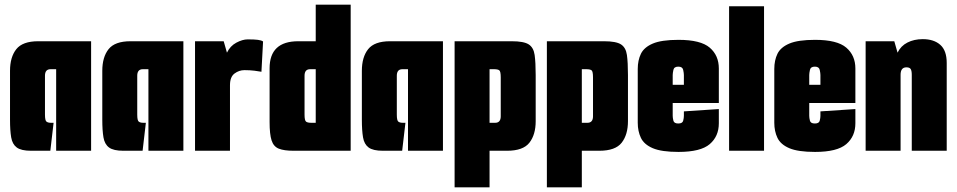

<svg xmlns="http://www.w3.org/2000/svg" viewBox="-20 -647 4105 824"><path d="M113 0Q71 0 52 -14Q33 -28 28 -57.5Q23 -87 23 -133V-343Q23 -402 50 -436Q77 -470 144 -470H371V0H221V-350H197Q173 -350 173 -322V-155Q173 -130 179.5 -125Q186 -120 199 -120H210L196 0Z M509 0Q467 0 448 -14Q429 -28 424 -57.5Q419 -87 419 -133V-343Q419 -402 446 -436Q473 -470 540 -470H767V0H617V-350H593Q569 -350 569 -322V-155Q569 -130 575.5 -125Q582 -120 595 -120H606L592 0Z M817 0V-470H940L954 -421Q968 -450 994.5 -464Q1021 -478 1043 -478Q1072 -478 1087 -476Q1102 -474 1109 -469L1102 -339Q1092 -341 1072.5 -343.5Q1053 -346 1029 -346Q1006 -346 986.5 -331.5Q967 -317 967 -281V0Z M1240 0Q1199 0 1176.5 -9Q1154 -18 1145.5 -44.5Q1137 -71 1137 -123V-354Q1137 -470 1260 -470H1335V-627H1485V0ZM1335 -120V-350H1311Q1287 -350 1287 -322V-155Q1287 -130 1293.5 -125Q1300 -120 1316 -120Z M1623 0Q1581 0 1562 -14Q1543 -28 1538 -57.5Q1533 -87 1533 -133V-343Q1533 -402 1560 -436Q1587 -470 1654 -470H1881V0H1731V-350H1707Q1683 -350 1683 -322V-155Q1683 -130 1689.5 -125Q1696 -120 1709 -120H1720L1706 0Z M1931 -470H2176Q2228 -470 2249 -456.5Q2270 -443 2274.5 -411Q2279 -379 2279 -325V-127Q2279 -69 2252 -34.5Q2225 0 2156 0H2081V157H1931ZM2081 -350V-120H2105Q2129 -120 2129 -148V-315Q2129 -341 2122.5 -345.5Q2116 -350 2100 -350Z M2327 -470H2572Q2624 -470 2645 -456.5Q2666 -443 2670.5 -411Q2675 -379 2675 -325V-127Q2675 -69 2648 -34.5Q2621 0 2552 0H2477V157H2327ZM2477 -350V-120H2501Q2525 -120 2525 -148V-315Q2525 -341 2518.5 -345.5Q2512 -350 2496 -350Z M2892 5Q2819 5 2781.5 -11Q2744 -27 2730.5 -55.5Q2717 -84 2717 -120V-351Q2717 -388 2730.5 -416Q2744 -444 2781.5 -460Q2819 -476 2892 -476Q2987 -476 3026 -442.5Q3065 -409 3065 -353V-205H2867V-150Q2867 -141 2870 -129Q2873 -117 2891 -117Q2909 -117 2912 -129Q2915 -141 2915 -150V-169L3065 -179V-118Q3065 -62 3026 -28.5Q2987 5 2892 5ZM2867 -325V-283H2915V-325Q2915 -333 2912 -347Q2909 -361 2891 -361Q2873 -361 2870 -347Q2867 -333 2867 -325Z M3109 -620H3259V0H3109Z M3478 5Q3405 5 3367.5 -11Q3330 -27 3316.5 -55.5Q3303 -84 3303 -120V-351Q3303 -388 3316.5 -416Q3330 -444 3367.5 -460Q3405 -476 3478 -476Q3573 -476 3612 -442.5Q3651 -409 3651 -353V-205H3453V-150Q3453 -141 3456 -129Q3459 -117 3477 -117Q3495 -117 3498 -129Q3501 -141 3501 -150V-169L3651 -179V-118Q3651 -62 3612 -28.5Q3573 5 3478 5ZM3453 -325V-283H3501V-325Q3501 -333 3498 -347Q3495 -361 3477 -361Q3459 -361 3456 -347Q3453 -333 3453 -325Z M3695 -470H3818L3832 -421Q3846 -450 3874.5 -464.5Q3903 -479 3940 -479Q3988 -479 4015.5 -454.5Q4043 -430 4043 -377V0H3893V-326Q3893 -343 3888.5 -350.5Q3884 -358 3870 -358Q3845 -358 3845 -326V0H3695Z"/></svg>

Font: Smooch Sans Black
Style: Regular
Weight: 900
Designer: Robert E. Leuschke
Foundry: Robert E. Leuschke
Version: Version 1.010; ttfautohint (v1.8.3)